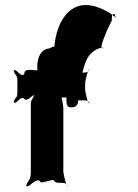

<svg xmlns="http://www.w3.org/2000/svg" viewBox="-20 -871 563 785"><path d="M79 -568C66 -552 45 -593 38 -583C38 -567 36 -597 36 -581C43 -558 51 -569 51 -540V-495C51 -466 43 -477 36 -454C36 -438 38 -468 38 -452C45 -442 66 -483 79 -467C92 -451 115 -490 122 -480C122 -464 119 -498 119 -482C112 -459 106 -468 106 -439V-167C106 -133 96 -138 87 -112C87 -96 89 -126 89 -110C99 -102 126 -146 144 -130C144 -114 202 -146 202 -130C220 -114 247 -135 257 -110C257 -94 259 -128 259 -112C250 -105 239 -165 239 -167V-430C239 -432 232 -493 222 -486C222 -470 220 -501 220 -485C229 -459 259 -483 277 -467C277 -451 290 -483 290 -467C308 -451 336 -473 346 -448C346 -432 347 -465 347 -449C338 -442 328 -502 328 -504V-531C328 -533 338 -592 347 -586C347 -570 346 -604 346 -588C336 -562 308 -584 290 -568C290 -552 251 -551 260 -551C263 -551 254 -548 251 -490C251 -435 253 -432 275 -432C299 -435 302 -446 302 -507C302 -562 303 -575 317 -575C331 -628 341 -649 373 -668C397 -681 412 -674 398 -674C384 -674 418 -744 418 -748C422 -756 434 -781 437 -787C437 -805 437 -814 448 -814C449 -808 456 -796 452 -800C452 -800 414 -836 355 -848C268 -866 212 -788 202 -680C196 -683 186 -672 175 -672C143 -665 129 -627 133 -586V-584C119 -581 79 -596 79 -568Z"/></svg>

Font: Hussar Przerywany
Style: Regular
Weight: 400
Foundry: Cannot Into Space Fonts
Version: Version 0.982